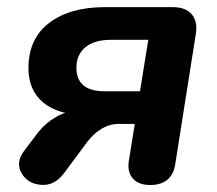

<svg xmlns="http://www.w3.org/2000/svg" viewBox="-20 -510 609 538"><path d="M341 -59.2 357.7 -162.7H312.1Q287 -162.7 264.4 -149Q241.9 -135.3 224.1 -111.8L158.1 -23Q131.6 11.4 94 7.9Q56.4 4.4 39.7 -26Q23.1 -56.4 49.6 -90L87 -139.3Q106.9 -164.8 136.8 -182.1Q166.7 -199.4 194.3 -199.4H221.2L220 -187.5Q142.5 -188.3 101.1 -222.7Q59.7 -257.1 59.7 -319.1Q59.7 -401 117.4 -445.5Q175.2 -490 274 -490H463.7Q499.6 -490 516.9 -470.4Q534.3 -450.7 528.7 -414.8L470.9 -48.9Q466.5 -20.9 448.7 -6.2Q431 8.4 400.9 8.4Q368.4 8.4 352.4 -9.6Q336.3 -27.7 341 -59.2ZM372.3 -254.3 395.5 -398.4H290.5Q244 -398.4 219 -377.4Q194.1 -356.5 194.1 -320.5Q194.1 -254.3 272.9 -254.3Z"/></svg>

Font: SN Pro Thin
Style: Italic
Weight: 200
Italic angle: -9°
Designer: Tobias Whetton
Foundry: Supernotes
Version: Version 1.003;Glyphs 3.3 (3324)